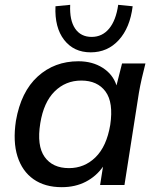

<svg xmlns="http://www.w3.org/2000/svg" viewBox="-20 -767 649 796"><path d="M33 0ZM236 9Q166 9 119 -24Q72 -57 52.5 -118.5Q33 -180 46 -266Q67 -387 136.5 -450Q206 -513 305 -513Q363 -513 405.5 -486Q448 -459 463 -413L486 -504H583Q575 -473 568 -442.5Q561 -412 556 -383L496 0H395L407 -76Q379 -36 335.5 -13.5Q292 9 236 9ZM266 -70Q330 -70 376 -115Q422 -160 437 -249Q451 -342 417.5 -387.5Q384 -433 317 -433Q252 -433 206.5 -388Q161 -343 147 -256Q132 -163 165 -116.5Q198 -70 266 -70ZM356 -550Q286 -550 246 -601.5Q206 -653 210 -741L271 -747Q268 -683 291.5 -648.5Q315 -614 360 -614Q404 -614 432.5 -648.5Q461 -683 470 -747L530 -741Q519 -652 472.5 -601Q426 -550 356 -550Z"/></svg>

Font: Winston Medium
Style: Italic
Weight: 500
Italic angle: -9°
Designer: Original fonts by Vernon Adams / Changes by Cristiano Sobral
Foundry: Original fonts by Vernon Adams / Changes by Cristiano Sobral
Version: Version 2.503;July 17, 2020;FontCreator 13.0.0.2655 64-bit